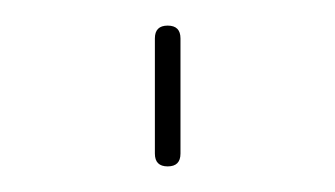

<svg xmlns="http://www.w3.org/2000/svg" viewBox="-20 -130 262 150"><path d="M101 -10V-100Q101 -110 111 -110Q121 -110 121 -100V-10Q121 0 111 0Q101 0 101 -10Z"/></svg>

Font: Rounded Mplus 1c Thin
Style: Regular
Weight: 250
Version: Version 1.059.20150529